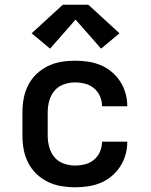

<svg xmlns="http://www.w3.org/2000/svg" viewBox="-20 -785 640 813"><path d="M298 8Q268 8 238.5 3Q209 -2 182.5 -15Q156 -28 134.5 -48.5Q113 -69 99.5 -95.5Q86 -122 80.5 -151Q75 -180 75 -210V-310Q75 -340 80.5 -369Q86 -398 99.5 -424.5Q113 -451 134.5 -471.5Q156 -492 182.5 -505Q209 -518 238.5 -523Q268 -528 298 -528Q325 -528 352.5 -524Q380 -520 405.5 -509.5Q431 -499 452.5 -481Q474 -463 489 -440Q504 -417 511.5 -390Q519 -363 519 -335Q519 -335 519 -335Q519 -335 519 -335H412Q412 -335 412 -335Q412 -335 412 -335Q412 -357 403.5 -377Q395 -397 378.5 -411Q362 -425 340.5 -430.5Q319 -436 298 -436Q273 -436 249.5 -427.5Q226 -419 210.5 -400.5Q195 -382 188.5 -358Q182 -334 182 -310V-210Q182 -186 188.5 -162Q195 -138 210.5 -119.5Q226 -101 249.5 -92.5Q273 -84 298 -84Q319 -84 340.5 -89.5Q362 -95 378.5 -109Q395 -123 403.5 -143Q412 -163 412 -185Q412 -185 412 -185Q412 -185 412 -185H519Q519 -185 519 -185Q519 -185 519 -185Q519 -157 511.5 -130Q504 -103 489 -80Q474 -57 452.5 -39Q431 -21 405.5 -10.5Q380 0 352.5 4Q325 8 298 8ZM192 -579 114 -644 246 -765H354L486 -644L408 -579L300 -702Z"/></svg>

Font: Zed Mono Semibold Extended
Style: Regular
Weight: 600
Width: 7
Monospace: yes
Designer: Belleve Invis
Foundry: Belleve Invis
Version: Version 1.0.0; ttfautohint (v1.8.4)